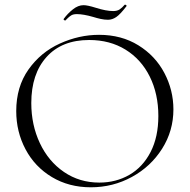

<svg xmlns="http://www.w3.org/2000/svg" viewBox="-20 -784 806 816"><path d="M49 -312Q49 -415 101 -488.5Q153 -562 234.5 -599Q316 -636 401 -636Q496 -636 568 -591.5Q640 -547 678.5 -474Q717 -401 717 -319Q717 -228 669 -152Q621 -76 540.5 -32Q460 12 366 12Q273 12 200.5 -31.5Q128 -75 88.5 -149.5Q49 -224 49 -312ZM653 -291Q653 -385 616.5 -458.5Q580 -532 513.5 -573Q447 -614 359 -614Q243 -614 178 -542Q113 -470 113 -346Q113 -253 149.5 -175.5Q186 -98 252 -53Q318 -8 402 -8Q473 -8 530 -41Q587 -74 620 -138Q653 -202 653 -291ZM510 -764H512Q515 -764 517 -761.5Q519 -759 517 -757Q491 -723 474 -711.5Q457 -700 439 -700Q424 -700 408 -703.5Q392 -707 376 -712Q334 -724 307 -724Q291 -724 282.5 -718.5Q274 -713 267.5 -706.5Q261 -700 258 -697H257Q254 -697 251.5 -699.5Q249 -702 251 -704Q267 -726 289.5 -744Q312 -762 335 -762Q352 -762 387 -751Q431 -737 461 -737Q478 -737 488.5 -744Q499 -751 510 -764Z"/></svg>

Font: Cormorant Garamond Light
Style: Regular
Weight: 300
Designer: Christian Thalmann (Catharsis Fonts)
Version: Version 3.000